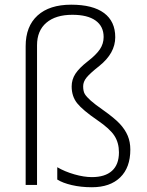

<svg xmlns="http://www.w3.org/2000/svg" viewBox="-20 -785 623 815"><path d="M469.2 -627Q469.2 -559.1 401.4 -504.9Q361.8 -473.6 347.4 -455.8Q333 -438 333 -418.9Q333 -397.5 340.1 -385.7Q347.2 -374 365.2 -357.9Q383.3 -341.8 415 -319.8Q466.8 -283.2 489 -259Q511.2 -234.9 522.2 -208.7Q533.2 -182.6 533.2 -149.9Q533.2 -73.7 490.2 -32Q447.3 9.8 370.1 9.8Q323.7 9.8 284.9 0.7Q246.1 -8.3 223.1 -22.9V-75.2Q254.9 -56.6 295.7 -44.9Q336.4 -33.2 370.1 -33.2Q425.8 -33.2 455.3 -59.8Q484.9 -86.4 484.9 -138.2Q484.9 -178.7 465.8 -208.5Q446.8 -238.3 393.1 -274.9Q331.1 -317.4 307.6 -346.7Q284.2 -376 284.2 -418Q284.2 -447.3 300 -471.7Q315.9 -496.1 352.1 -524.4Q388.2 -552.2 404.1 -575.9Q419.9 -599.6 419.9 -627.9Q419.9 -673.3 385.7 -697.8Q351.6 -722.2 287.1 -722.2Q216.3 -722.2 176.8 -688.5Q137.2 -654.8 137.2 -592.8V0H88.9V-588.9Q88.9 -673.3 139.4 -719.2Q189.9 -765.1 282.2 -765.1Q374 -765.1 421.6 -729.7Q469.2 -694.3 469.2 -627Z"/></svg>

Font: Zoram GWeb Light
Style: Regular
Weight: 300
Foundry: Ascender Corporation
Version: Version 1.000